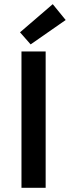

<svg xmlns="http://www.w3.org/2000/svg" viewBox="-20 -901 335 921"><path d="M83 0V-654H199V0ZM127 -688 76 -746 233 -881 295 -805Z"/></svg>

Font: TT Toshiba Sans Medium
Style: Regular
Weight: 500
Designer: Paul D. Hunt
Foundry: Toshiba Corporation
Version: Version 2.020;PS 2.000;hotconv 1.0.86;makeotf.lib2.5.63406